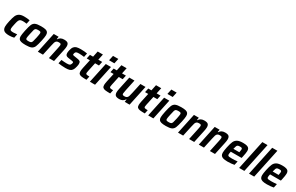

<svg xmlns="http://www.w3.org/2000/svg" viewBox="253 -2467 6481 4199"><g transform="rotate(30 3493.5 -367.5)"><path d="M24 -122Q24 -171 44 -262Q65 -360 87.5 -412Q110 -464 154 -491Q198 -518 278 -518Q360 -518 421 -504L400 -407Q352 -415 307 -415Q261 -415 239 -403.5Q217 -392 203.5 -360Q190 -328 175 -255Q158 -179 158 -149Q158 -116 176 -105.5Q194 -95 240 -95Q279 -95 339 -103L319 -7Q256 8 196 8Q101 8 62.5 -23.5Q24 -55 24 -122Z M424 -105Q424 -147 446 -255Q471 -373 492.5 -424Q514 -475 560 -496.5Q606 -518 704 -518Q778 -518 818.5 -507.5Q859 -497 876.5 -472.5Q894 -448 894 -404Q894 -356 872 -255Q846 -136 824.5 -85.5Q803 -35 757 -13.5Q711 8 614 8Q540 8 499.5 -2.5Q459 -13 441.5 -37Q424 -61 424 -105ZM742 -255Q761 -347 761 -372Q761 -398 746.5 -406Q732 -414 692 -414Q649 -414 631 -404Q613 -394 603 -365Q593 -336 577 -255Q557 -166 557 -138Q557 -112 571.5 -104Q586 -96 626 -96Q669 -96 687 -106Q705 -116 715 -145.5Q725 -175 742 -255Z M1027 -510H1150L1140 -446H1149Q1191 -518 1287 -518Q1356 -518 1382.5 -494Q1409 -470 1409 -415Q1409 -375 1395 -313L1328 0H1199L1258 -278Q1272 -341 1273 -368Q1273 -393 1260.5 -400.5Q1248 -408 1215 -408Q1178 -408 1158 -393Q1138 -378 1127.5 -348Q1117 -318 1104 -254L1049 0H919Z M1437 -6 1457 -102Q1538 -93 1594 -93Q1643 -93 1664 -103Q1685 -113 1694 -139Q1703 -159 1703 -176Q1703 -189 1694.5 -193.5Q1686 -198 1660 -202L1556 -218Q1520 -224 1504.5 -243Q1489 -262 1489 -298Q1489 -327 1499 -370Q1513 -433 1539.5 -465Q1566 -497 1606 -507.5Q1646 -518 1711 -518Q1753 -518 1798.5 -514Q1844 -510 1871 -504L1851 -407Q1779 -417 1724 -417Q1681 -417 1659 -410Q1637 -403 1628 -380Q1619 -360 1619 -339Q1619 -326 1626.5 -322Q1634 -318 1658 -315L1756 -299Q1795 -293 1813.5 -276.5Q1832 -260 1832 -216Q1832 -191 1822 -148Q1808 -82 1783 -48.5Q1758 -15 1719.5 -3.5Q1681 8 1618 8Q1576 8 1525 4Q1474 0 1437 -6Z M1939 -96Q1939 -125 1952 -190L1999 -407H1919L1941 -510H2020L2051 -658H2183L2152 -510H2250L2228 -407H2130L2082 -182Q2074 -145 2074 -129Q2074 -107 2093 -100Q2112 -93 2167 -93L2147 0Q2064 0 2022 -6Q1980 -12 1959.5 -32Q1939 -52 1939 -96Z M2362 -617 2389 -743H2523L2496 -617ZM2233 0 2341 -510H2472L2364 0Z M2538 -96Q2538 -125 2551 -190L2598 -407H2518L2540 -510H2619L2650 -658H2782L2751 -510H2849L2827 -407H2729L2681 -182Q2673 -145 2673 -129Q2673 -107 2692 -100Q2711 -93 2766 -93L2746 0Q2663 0 2621 -6Q2579 -12 2558.5 -32Q2538 -52 2538 -96Z M2854 -96Q2854 -131 2869 -199L2935 -510H3065L3006 -232Q2993 -169 2991 -142Q2991 -117 3003.5 -109.5Q3016 -102 3049 -102Q3086 -102 3106 -117Q3126 -132 3136.5 -162Q3147 -192 3160 -256L3215 -510H3344L3236 0H3113L3123 -64H3115Q3071 8 2977 8Q2908 8 2881 -16.5Q2854 -41 2854 -96Z M3412 -96Q3412 -125 3425 -190L3472 -407H3392L3414 -510H3493L3524 -658H3656L3625 -510H3723L3701 -407H3603L3555 -182Q3547 -145 3547 -129Q3547 -107 3566 -100Q3585 -93 3640 -93L3620 0Q3537 0 3495 -6Q3453 -12 3432.5 -32Q3412 -52 3412 -96Z M3835 -617 3862 -743H3996L3969 -617ZM3706 0 3814 -510H3945L3837 0Z M3964 -105Q3964 -147 3986 -255Q4011 -373 4032.5 -424Q4054 -475 4100 -496.5Q4146 -518 4244 -518Q4318 -518 4358.5 -507.5Q4399 -497 4416.5 -472.5Q4434 -448 4434 -404Q4434 -356 4412 -255Q4386 -136 4364.5 -85.5Q4343 -35 4297 -13.5Q4251 8 4154 8Q4080 8 4039.5 -2.5Q3999 -13 3981.5 -37Q3964 -61 3964 -105ZM4282 -255Q4301 -347 4301 -372Q4301 -398 4286.5 -406Q4272 -414 4232 -414Q4189 -414 4171 -404Q4153 -394 4143 -365Q4133 -336 4117 -255Q4097 -166 4097 -138Q4097 -112 4111.5 -104Q4126 -96 4166 -96Q4209 -96 4227 -106Q4245 -116 4255 -145.5Q4265 -175 4282 -255Z M4567 -510H4690L4680 -446H4689Q4731 -518 4827 -518Q4896 -518 4922.5 -494Q4949 -470 4949 -415Q4949 -375 4935 -313L4868 0H4739L4798 -278Q4812 -341 4813 -368Q4813 -393 4800.5 -400.5Q4788 -408 4755 -408Q4718 -408 4698 -393Q4678 -378 4667.5 -348Q4657 -318 4644 -254L4589 0H4459Z M5092 -510H5215L5205 -446H5214Q5256 -518 5352 -518Q5421 -518 5447.5 -494Q5474 -470 5474 -415Q5474 -375 5460 -313L5393 0H5264L5323 -278Q5337 -341 5338 -368Q5338 -393 5325.5 -400.5Q5313 -408 5280 -408Q5243 -408 5223 -393Q5203 -378 5192.5 -348Q5182 -318 5169 -254L5114 0H4984Z M5525 -112Q5525 -157 5545 -254Q5567 -358 5590.5 -411Q5614 -464 5663.5 -491Q5713 -518 5806 -518Q5870 -518 5906.5 -506.5Q5943 -495 5958 -471.5Q5973 -448 5973 -409Q5973 -362 5949 -254L5940 -216H5667Q5656 -167 5656 -144Q5656 -124 5665 -114.5Q5674 -105 5695.5 -101.5Q5717 -98 5762 -98Q5825 -98 5903 -106L5882 -8Q5852 -1 5804 3.5Q5756 8 5713 8Q5641 8 5600.5 -4.5Q5560 -17 5542.5 -43Q5525 -69 5525 -112ZM5835 -299 5837 -310Q5846 -354 5846 -373Q5846 -399 5833 -406.5Q5820 -414 5786 -414Q5751 -414 5734 -406Q5717 -398 5707 -375Q5697 -352 5685 -299Z M6003 0 6160 -743H6291L6134 0Z M6252 0 6409 -743H6540L6383 0Z M6517 -112Q6517 -157 6537 -254Q6559 -358 6582.5 -411Q6606 -464 6655.5 -491Q6705 -518 6798 -518Q6862 -518 6898.5 -506.5Q6935 -495 6950 -471.5Q6965 -448 6965 -409Q6965 -362 6941 -254L6932 -216H6659Q6648 -167 6648 -144Q6648 -124 6657 -114.5Q6666 -105 6687.5 -101.5Q6709 -98 6754 -98Q6817 -98 6895 -106L6874 -8Q6844 -1 6796 3.5Q6748 8 6705 8Q6633 8 6592.5 -4.5Q6552 -17 6534.5 -43Q6517 -69 6517 -112ZM6827 -299 6829 -310Q6838 -354 6838 -373Q6838 -399 6825 -406.5Q6812 -414 6778 -414Q6743 -414 6726 -406Q6709 -398 6699 -375Q6689 -352 6677 -299Z"/></g></svg>

Font: Saira Semi Condensed SemiBold
Style: Italic
Weight: 600
Width: 4
Italic angle: -12°
Designer: Hector Gatti with collaboration of the Omnibus-Type team
Foundry: Omnibus-Type
Version: Version 1.001; ttfautohint (v1.8)